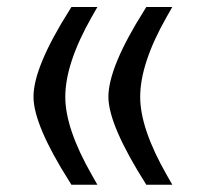

<svg xmlns="http://www.w3.org/2000/svg" viewBox="-20 -523 567 537"><path d="M252.4 -503.4 236.8 -476.1Q162.6 -345.7 162.6 -252Q162.6 -163.6 236.8 -33.7L252.4 -6.3H179.7L174.3 -15.1Q73.7 -173.8 73.7 -252.4Q73.7 -335.4 174.3 -494.6L179.7 -503.4ZM389.2 -6.3Q283.2 -173.3 283.2 -252Q283.2 -335.4 383.8 -494.6L389.2 -503.4H461.9L446.3 -476.1Q372.1 -345.7 372.1 -252Q372.1 -163.6 446.3 -33.7L461.9 -6.3Z"/></svg>

Font: Gandom WOL
Style: WOL
Weight: 400
Foundry: DejaVu fonts team - Redesigned by Saber Rastikerdar - Based on Samim Font
Version: Version 0.8